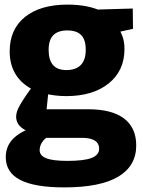

<svg xmlns="http://www.w3.org/2000/svg" viewBox="-20 -570 621 833"><path d="M259 243Q130 243 67.5 210.5Q5 178 5 112Q5 61 41.5 27.5Q78 -6 148 -25L146 10Q104 6 77 -13.5Q50 -33 50 -64Q50 -74 53.5 -85.5Q57 -97 66 -113Q75 -129 90 -151.5Q105 -174 129 -205L130 -178Q77 -202 49.5 -245Q22 -288 22 -347Q22 -443 88.5 -496.5Q155 -550 273 -550Q362 -550 422 -521L384 -528L556 -533L557 -445L485 -429L495 -445Q506 -429 513 -407.5Q520 -386 520 -357Q520 -263 451.5 -208Q383 -153 267 -153Q218 -153 170 -165L191 -181L181 -85L161 -96H363Q465 -96 518 -56Q571 -16 571 61Q571 150 493 196.5Q415 243 259 243ZM272 128Q346 128 378 115Q410 102 410 76Q410 51 390.5 39.5Q371 28 337 28H155L192 19Q152 46 152 82Q152 105 180.5 116.5Q209 128 272 128ZM268 -266Q309 -266 330.5 -288Q352 -310 352 -354Q352 -398 332 -418Q312 -438 272 -438Q232 -438 211.5 -417.5Q191 -397 191 -353Q191 -310 210 -288Q229 -266 268 -266Z"/></svg>

Font: Bitter Thin ExtraBold
Style: Regular
Weight: 800
Version: Version 3.020